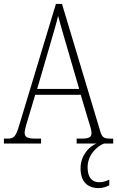

<svg xmlns="http://www.w3.org/2000/svg" viewBox="-22 -734 599 982"><path d="M-2 0H188V-25H159C115 -25 104 -35 104 -55C104 -72 117 -113 124 -135L158 -249H391L428 -125C435 -103 446 -69 446 -55C446 -34 437 -25 394 -25H370V0H472C434 14 390 61 390 127C390 196 427 228 482 228C502 228 519 223 537 214V185C516 194 503 198 485 198C451 198 426 176 426 122C426 59 472 15 510 0H557V-25H546C509 -25 500 -30 490 -65L295 -714H264L78 -99C59 -35 51 -25 15 -25H-2ZM168 -279 234 -505C249 -559 268 -618 275 -653C285 -616 301 -560 321 -492L383 -279Z"/></svg>

Font: Noto Serif Hebrew Condensed ExtraLight
Style: Regular
Weight: 200
Width: 3
Designer: Monotype Design Team
Foundry: Monotype Imaging Inc.
Version: Version 2.004